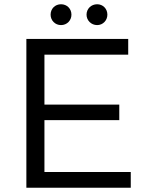

<svg xmlns="http://www.w3.org/2000/svg" viewBox="-20 -883 692 903"><path d="M267 -863C239 -863 218 -842 218 -814C218 -787 239 -765 267 -765C295 -765 316 -787 316 -814C316 -842 295 -863 267 -863ZM437 -863C409 -863 387 -842 387 -814C387 -787 409 -765 437 -765C464 -765 485 -787 485 -814C485 -842 464 -863 437 -863ZM104 -700V0H595V-74H189V-318H541V-391H189V-626H583V-700Z"/></svg>

Font: Juman Normal
Style: Regular
Weight: 300
Designer: Bandar Raffah (Arabic) Julieta Ulanovsky (Latin)
Foundry: Caramella
Version: Version 5.022;PS 005.022;hotconv 1.0.88;makeotf.lib2.5.64775